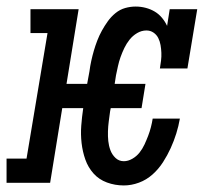

<svg xmlns="http://www.w3.org/2000/svg" viewBox="-42 -558 662 586"><path d="M336 8Q309 8 284.5 -1Q260 -10 243.5 -28.5Q227 -47 218.5 -71Q210 -95 207 -121.5Q204 -148 206 -174.5Q208 -201 212 -228H148L111 0H-22V-74H39L103 -457H51V-530H198L161 -302H224L231 -340Q233 -356 236.5 -372Q240 -388 244.5 -403.5Q249 -419 255 -434.5Q261 -450 269 -464.5Q277 -479 287 -493Q297 -507 310.5 -518Q324 -529 340 -533.5Q356 -538 372 -538Q388 -538 403 -534Q418 -530 430.5 -522.5Q443 -515 452.5 -503.5Q462 -492 468 -479L476 -530H560L530 -349H446Q448 -361 449.5 -373Q451 -385 450.5 -397Q450 -409 448 -420.5Q446 -432 441 -442Q436 -452 426.5 -458.5Q417 -465 405 -465Q390 -465 376.5 -457Q363 -449 353.5 -437Q344 -425 337.5 -411.5Q331 -398 326 -384Q321 -370 318 -356Q315 -342 312 -328L308 -302H402L390 -228H296L294 -218Q292 -203 290 -188Q288 -173 287.5 -157.5Q287 -142 288.5 -127.5Q290 -113 295 -99.5Q300 -86 310.5 -76Q321 -66 336 -66Q349 -66 362 -73.5Q375 -81 384 -92.5Q393 -104 399 -117Q405 -130 410 -143Q415 -156 418.5 -169.5Q422 -183 424 -196H507Q503 -173 496 -150.5Q489 -128 479 -106Q469 -84 455.5 -63Q442 -42 423.5 -25.5Q405 -9 382 -0.5Q359 8 336 8Z"/></svg>

Font: Iosevka Slab Extended Oblique
Style: Regular
Weight: 400
Width: 7
Italic angle: -9°
Monospace: yes
Designer: Belleve Invis
Foundry: Belleve Invis
Version: Version 11.1.0; ttfautohint (v1.8.3)